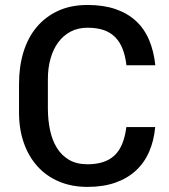

<svg xmlns="http://www.w3.org/2000/svg" viewBox="-20 -741 681 772"><path d="M332 10.5Q268.5 10.5 217.5 -11Q166.5 -32.5 130.8 -72Q95 -111.5 75.8 -166.5Q56.5 -221.5 56.5 -288.5V-404Q56.5 -473 74.2 -531.2Q92 -589.5 127 -631.5Q162 -673.5 213.2 -697.2Q264.5 -721 332 -721Q396 -721 444.2 -704.5Q492.5 -688 526.2 -657Q560 -626 579.2 -581Q598.5 -536 604.5 -478.5H488.5Q484 -516 473 -544.2Q462 -572.5 443.2 -591.5Q424.5 -610.5 397.2 -620Q370 -629.5 332 -629.5Q293.5 -629.5 263.8 -613.8Q234 -598 213.8 -570.2Q193.5 -542.5 183 -504.8Q172.5 -467 172.5 -423V-306Q172.5 -259 181.2 -217.8Q190 -176.5 209 -146Q228 -115.5 258.2 -98Q288.5 -80.5 332 -80.5Q402.5 -80.5 440.2 -115.8Q478 -151 488 -230H604Q599 -175 579.5 -130.5Q560 -86 526 -54.8Q492 -23.5 443.5 -6.5Q395 10.5 332 10.5Z"/></svg>

Font: Roberto Sans Medium
Style: Regular
Weight: 500
Designer: Google (font) & Cristiano Sobral (main changes)
Version: Version 1.000;October 12, 2021;FontCreator 14.0.0.2814 64-bi